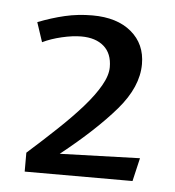

<svg xmlns="http://www.w3.org/2000/svg" viewBox="-37 -730 407 447"><g transform="rotate(5 166.0 -507.0)"><path d="M36.4 -318.5V-362.7Q72.2 -394.6 104.2 -424.9Q136.3 -455.2 160.7 -482.8Q185 -510.4 198.8 -534.5Q212.6 -558.6 212.6 -577.8Q212.6 -609.7 193.4 -626.5Q174.2 -643.4 140.4 -643.4Q120.6 -643.4 95.2 -637.5Q69.9 -631.6 50.4 -622.1L35.3 -667.7Q66.6 -680 97.6 -687.3Q128.6 -694.5 162 -694.5Q219.8 -694.5 253.2 -666.4Q286.6 -638.3 286.6 -591.5Q286.6 -538.3 240.3 -484.4Q194 -430.5 114.1 -366.9L301.1 -372.9L288.4 -318.5Z"/></g></svg>

Font: Ancizar Sans Thin
Style: Regular
Weight: 100
Designer: Cesar Puertas, Viviana Monsalve, Julian Moncada, Julian Prieto, Jose Castro, Mariel Hernandez, Felipe Aragon, Sara Alarc
Version: Version 8.100